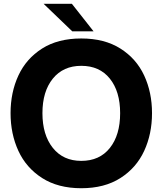

<svg xmlns="http://www.w3.org/2000/svg" viewBox="-20 -982 863 1018"><path d="M36 -382Q36 -492 77.5 -581.5Q119 -671 203 -724.5Q287 -778 411 -778Q534 -778 618.5 -724.5Q703 -671 744.5 -581.5Q786 -492 786 -382Q786 -272 744.5 -182Q703 -92 618.5 -38Q534 16 411 16Q288 16 203.5 -38Q119 -92 77.5 -182Q36 -272 36 -382ZM617 -382Q617 -497 562.5 -565Q508 -633 411 -633Q315 -633 260 -565Q205 -497 205 -382Q205 -267 260 -198Q315 -129 411 -129Q508 -129 562.5 -197.5Q617 -266 617 -382ZM361 -962 476 -816H363L211 -962Z"/></svg>

Font: Open Sauce One ExtraBold
Style: Regular
Weight: 800
Designer: Alfredo Marco Pradil
Foundry: Creative Sauce Fz LLC
Version: Version 1.477